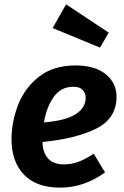

<svg xmlns="http://www.w3.org/2000/svg" viewBox="-20 -847 569 883"><path d="M175 -194Q180 -91 274 -91Q309 -91 341 -103Q373 -115 411 -140L463 -54Q366 16 257 16Q148 16 90.5 -43.5Q33 -103 33 -206Q33 -286 63 -364Q93 -442 159 -494Q225 -546 327 -546Q417 -546 466.5 -505.5Q516 -465 516 -403Q516 -302 422.5 -255.5Q329 -209 175 -194ZM374 -397Q374 -418 360.5 -433Q347 -448 317 -448Q260 -448 227 -401Q194 -354 182 -284Q281 -292 327.5 -321.5Q374 -351 374 -397ZM480 -697 440 -628 222 -718 284 -827Z"/></svg>

Font: Fira Sans SemiBold
Style: Italic
Weight: 600
Italic angle: -8°
Designer: bBox Type GmbH & Carrois Corporate GbR & Edenspiekermann AG
Foundry: bBox Type GmbH & Carrois Corporate GbR & Edenspiekermann AG
Version: Version 4.301